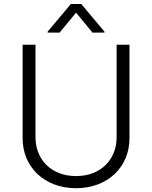

<svg xmlns="http://www.w3.org/2000/svg" viewBox="-20 -958 784 990"><path d="M581.3 -727.3V-250.4C581.3 -134.6 498.9 -50.1 372.2 -50.1C245.4 -50.1 163 -134.6 163 -250.4V-727.3H96.6V-245.7C96.2 -97.3 208.5 12.4 372.2 12.4C536.2 12.4 647.7 -97.3 647.7 -245.7V-727.3ZM287.3 -789.8 372.2 -892.8 457 -789.8H518.8V-794.7L398.8 -937.5H345.5L225.5 -794.7V-789.8Z"/></svg>

Font: Karasuma Gothic
Style: Light
Weight: 300
Designer: Rasmus Andersson / Ryoko Nishizuka
Foundry: rsms
Version: Version 1.00